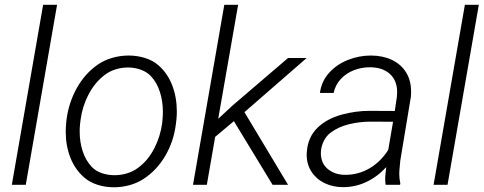

<svg xmlns="http://www.w3.org/2000/svg" viewBox="-20 -770 2015 800"><path d="M217.8 -750 87.4 0H29.3L159.7 -750Z M256.8 -269Q265.6 -340.8 299.8 -402.6Q334 -464.4 389.2 -502Q416 -520 449 -529.3Q481.9 -538.6 516.1 -538.6Q552.2 -538.6 584.7 -528.3Q617.2 -518.1 640.1 -498Q678.2 -464.8 697.5 -414.6Q716.8 -364.3 716.8 -305.7Q716.8 -289.6 715.3 -273.4L712.4 -249.5Q703.1 -179.2 668 -119.6Q632.8 -60.1 578.1 -24.4Q551.8 -7.3 519.8 1.5Q487.8 10.3 455.1 10.3Q418.9 10.3 386.5 0Q354 -10.3 331.1 -30.3Q293 -63 273.4 -112.8Q253.9 -162.6 253.9 -220.2Q253.9 -236.8 255.4 -252.9ZM313.5 -252.9Q312 -237.8 312 -221.7Q312 -178.2 324.5 -139.9Q336.9 -101.6 362.3 -74.7Q378.4 -57.6 403.6 -48.8Q428.7 -40 457.5 -40Q483.9 -40 509 -47.6Q534.2 -55.2 554.7 -70.3Q596.7 -101.1 622.6 -151.4Q648.4 -201.7 655.8 -257.3L657.2 -272.9Q658.7 -288.6 658.7 -304.2Q658.7 -348.1 646.2 -387.2Q633.8 -426.3 608.4 -453.1Q592.3 -470.2 566.9 -479.5Q541.5 -488.8 513.2 -488.8Q486.8 -488.8 461.7 -481Q436.5 -473.1 416.5 -458Q375 -426.3 349.1 -376.7Q323.2 -327.1 315.9 -272Z M1115.7 0 954.6 -265.1 876.5 -199.7 841.8 0H784.2L914.6 -750H972.2L889.2 -274.9L949.2 -330.6L1180.2 -528.3H1257.8L998.5 -302.7L1180.2 0Z M1586.9 0Q1585 -11.2 1585 -24.9Q1585 -33.2 1585.4 -37.1L1589.4 -73.7Q1552.7 -33.7 1506.8 -12Q1460.9 9.8 1409.2 9.8Q1367.2 9.8 1332.8 -6.8Q1298.3 -23.4 1278.1 -54.2Q1257.8 -85 1257.8 -126L1258.3 -136.2Q1262.7 -198.2 1302 -236.8Q1341.3 -275.4 1404.3 -292.5Q1462.9 -308.1 1517.6 -308.1L1625 -307.6L1633.8 -367.7Q1634.8 -380.4 1634.8 -385.7Q1634.8 -434.6 1604.2 -462.2Q1573.7 -489.7 1520.5 -489.7Q1485.8 -489.7 1454.1 -477.3Q1422.4 -464.8 1399.9 -440.7Q1377.4 -416.5 1370.1 -382.8H1313Q1319.3 -431.2 1351.3 -466.6Q1383.3 -502 1429.7 -520.3Q1476.1 -538.6 1524.9 -538.6Q1574.2 -538.6 1612.3 -520.8Q1650.4 -502.9 1671.6 -469Q1692.9 -435.1 1692.9 -388.2Q1692.9 -373.5 1691.9 -366.2L1647.9 -101.1L1644 -58.6Q1643.6 -54.2 1643.6 -44.9Q1643.6 -25.4 1647.9 -6.3L1647 0ZM1597.7 -145.5 1617.7 -262.7 1524.4 -263.2Q1478.5 -263.2 1433.6 -252.2Q1388.7 -241.2 1356.9 -216.8Q1337.9 -202.1 1327.4 -179Q1316.9 -155.8 1316.9 -131.3Q1316.9 -112.8 1323.2 -96.7Q1329.6 -80.6 1341.8 -69.3Q1372.1 -41.5 1418.9 -41.5Q1474.1 -41.5 1520.8 -69.3Q1567.4 -97.2 1597.7 -145.5Z M1975.1 -750 1844.7 0H1786.6L1917 -750Z"/></svg>

Font: Mardoto Light
Style: Italic
Weight: 300
Italic angle: -12°
Designer: Christian Robertson, Vahan Hovhannisyan
Foundry: Google
Version: Version 1.000